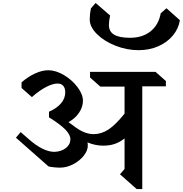

<svg xmlns="http://www.w3.org/2000/svg" viewBox="-20 -1273 1239 1301"><path d="M944 -688V8H906L793 -92L824 -128V-335Q791 -309 756.5 -297.5Q722 -286 679 -286Q626 -286 573 -308Q575 -296 575 -290Q576 -254 548 -218.5Q520 -183 476 -160Q432 -137 386 -137Q369 -137 345 -139.5Q321 -142 309 -145L88 -340L120 -378L175 -330Q273 -244 349 -244Q396 -246 426.5 -270Q457 -294 457 -330Q457 -360 423 -395Q389 -430 312 -478V-516Q366 -540 394 -573.5Q422 -607 422 -647Q422 -676 408.5 -691.5Q395 -707 370 -707Q337 -707 290.5 -682.5Q244 -658 196 -615L126 -677V-715Q171 -754 218.5 -775.5Q266 -797 307 -797Q358 -797 413 -764.5Q468 -732 505 -683Q542 -634 542 -590Q542 -548 515.5 -509Q489 -470 444 -445Q467 -430 492 -410Q528 -385 557.5 -374.5Q587 -364 614 -364Q667 -364 715 -395.5Q763 -427 824 -503V-686H660L590 -748V-786H1034L1104 -724V-688ZM718 -1103Q718 -1059 753.5 -1038Q789 -1017 861 -1017Q946 -1017 1000.5 -1061Q1055 -1105 1069 -1183L1108 -1217L1199 -1136Q1190 -1079 1151.5 -1032.5Q1113 -986 1052.5 -959.5Q992 -933 919 -933Q839 -933 762 -963.5Q685 -994 636.5 -1042.5Q588 -1091 588 -1141Q588 -1179 596 -1216L628 -1253L726 -1168Q718 -1130 718 -1103Z"/></svg>

Font: Inknut Antiqua
Style: Regular
Weight: 400
Designer: Claus Eggers Sørensen
Foundry: Claus Eggers Sørensen
Version: Version 1.003; ttfautohint (v1.8.2) -l 8 -r 50 -G 200 -x 14 